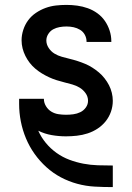

<svg xmlns="http://www.w3.org/2000/svg" viewBox="-20 -548 540 783"><path d="M439 215Q402 215 366 213Q330 211 295 201.5Q260 192 228 175Q196 158 169 133.5Q142 109 121 79.5Q100 50 86 16.5Q72 -17 65 -52.5Q58 -88 58 -124V-145H159V-144Q159 -129 167.5 -115Q176 -101 189 -93Q202 -85 217.5 -82.5Q233 -80 249 -80Q264 -80 279 -82Q294 -84 307.5 -90.5Q321 -97 330 -109.5Q339 -122 339 -137Q339 -154 329 -168Q319 -182 305 -190.5Q291 -199 275 -203.5Q259 -208 243 -212Q227 -216 211 -221Q195 -226 180 -233Q165 -240 151 -248.5Q137 -257 124 -268Q111 -279 101 -292Q91 -305 83.5 -320Q76 -335 72 -351Q68 -367 68 -384Q68 -405 75 -426.5Q82 -448 95 -465.5Q108 -483 126.5 -495.5Q145 -508 165.5 -515.5Q186 -523 207.5 -525.5Q229 -528 251 -528Q273 -528 295 -525Q317 -522 338 -514.5Q359 -507 377 -494Q395 -481 407.5 -463Q420 -445 427 -423.5Q434 -402 434 -380V-377H333V-378Q333 -393 326 -406Q319 -419 306.5 -426.5Q294 -434 280 -437Q266 -440 251 -440Q237 -440 223 -437.5Q209 -435 197 -428.5Q185 -422 177 -409.5Q169 -397 169 -383Q169 -367 178.5 -352.5Q188 -338 202 -329.5Q216 -321 232 -316.5Q248 -312 264.5 -308Q281 -304 296.5 -299Q312 -294 327.5 -287.5Q343 -281 357 -272Q371 -263 383.5 -252.5Q396 -242 406.5 -228.5Q417 -215 424.5 -200.5Q432 -186 436 -169.5Q440 -153 440 -137Q440 -114 432.5 -92.5Q425 -71 411 -53.5Q397 -36 378 -23.5Q359 -11 337.5 -4Q316 3 293.5 5.5Q271 8 249 8Q220 8 191 3Q162 -2 136 -15Q148 12 167 35Q186 58 210.5 75.5Q235 93 263 103.5Q291 114 320 119.5Q349 125 379 126Q409 127 439 127H440V215Z"/></svg>

Font: Iosevka SS18 Semibold
Style: Regular
Weight: 600
Monospace: yes
Designer: Belleve Invis
Foundry: Belleve Invis
Version: Version 25.1.1; ttfautohint (v1.8.4)